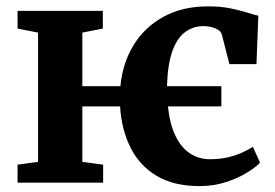

<svg xmlns="http://www.w3.org/2000/svg" viewBox="-20 -588 885 618"><path d="M622.5 11Q539 11 483.8 -22.2Q428.5 -55.5 399.8 -113.5Q371 -171.5 366.5 -245.5H245V-67L312 -58V0H36.5V-58L102.5 -67V-483L36.5 -496V-553H311V-496L245 -483V-310.5H367.5Q375 -387 411.2 -444.8Q447.5 -502.5 508 -535Q568.5 -567.5 649 -567.5Q691 -567.5 721.5 -561.2Q752 -555 774.2 -547.8Q796.5 -540.5 811.5 -537.5L805.5 -381.5H718.5L694 -477Q691.5 -486 682 -492Q672.5 -498 659.8 -501Q647 -504 635.5 -504Q601.5 -504 575.5 -484.5Q549.5 -465 534.5 -422.5Q519.5 -380 517.5 -310.5H692.5V-245.5H520.5Q526.5 -188.5 544.8 -150.8Q563 -113 591.5 -94.2Q620 -75.5 655.5 -75.5Q686 -75.5 711.5 -81.2Q737 -87 757.8 -96.2Q778.5 -105.5 794 -115.5L817 -64.5Q803 -49.5 774.5 -32Q746 -14.5 707 -1.8Q668 11 622.5 11Z"/></svg>

Font: Merriweather 24pt
Style: Bold
Weight: 700
Designer: Eben Sorkin
Foundry: Eben Sorkin
Version: Version 2.100